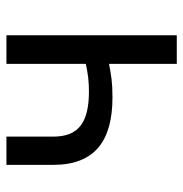

<svg xmlns="http://www.w3.org/2000/svg" viewBox="-6 -578 583 612"><g transform="rotate(-90 286.0 -271.5)"><path d="M389 0H480V-543H389V-290C357 -283 333 -280 301 -280C201 -280 157 -314 157 -394V-543H67V-394C67 -260 145 -205 282 -205C332 -205 351 -209 389 -216Z"/></g></svg>

Font: Noto Sans Mono CJK HK
Style: Regular
Weight: 400
Designer: Ryoko NISHIZUKA 西塚涼子 (kana, bopomofo & ideographs); Paul D. Hunt (Latin, Greek & Cyrillic); Sandoll Communications 산돌커뮤니
Foundry: Adobe
Version: Version 2.004;hotconv 1.0.118;makeotfexe 2.5.65603